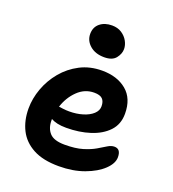

<svg xmlns="http://www.w3.org/2000/svg" viewBox="-136 -846 862 959"><g transform="rotate(20 294.5 -366.0)"><path d="M285 10Q201 10 148 -18.5Q95 -47 70 -96.5Q45 -146 45 -210Q45 -263 64.5 -316.5Q84 -370 121 -414.5Q158 -459 210 -486Q262 -513 327 -513Q407 -513 457 -471.5Q507 -430 507 -349Q507 -293 472.5 -256.5Q438 -220 380.5 -201.5Q323 -183 254 -183Q227 -183 207 -187.5Q187 -192 173 -200Q173 -197 173 -193Q173 -151 196 -126Q219 -101 276 -101Q333 -101 371 -112.5Q409 -124 434.5 -139Q460 -154 478.5 -165.5Q497 -177 514 -177Q548 -177 548 -133Q548 -100 513.5 -67Q479 -34 419.5 -12Q360 10 285 10ZM327 -396Q277 -396 239.5 -359.5Q202 -323 185 -270Q195 -269 208 -267Q221 -265 241 -265Q279 -265 312 -275Q345 -285 364.5 -303Q384 -321 384 -344Q384 -370 371 -383Q358 -396 327 -396ZM312 -579Q265 -579 236 -604Q207 -629 207 -665Q207 -701 232 -721.5Q257 -742 296 -742Q326 -742 347.5 -728Q369 -714 380.5 -693Q392 -672 392 -651Q392 -626 373.5 -602.5Q355 -579 312 -579Z"/></g></svg>

Font: Shantell Sans Normal
Style: Regular
Weight: 600
Designer: Stephen Nixon, Anya Danilova, Shantell Martin
Foundry: Arrow Type
Version: Version 1.009;[a7da0bfa3]